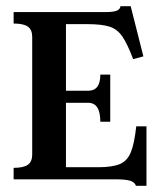

<svg xmlns="http://www.w3.org/2000/svg" viewBox="-20 -579 509 620"><path d="M24 -37Q56 -37 70 -47Q84 -57 84 -80V-460Q84 -483 70 -493Q56 -503 24 -503V-540H320Q346 -540 357 -544.5Q368 -549 369 -559H402L443 -397L410 -388Q392 -436 375.5 -460.5Q359 -485 333.5 -493Q308 -501 264 -501H193V-286H265Q304 -286 304 -338H336V-186H304Q304 -247 265 -247H193V-39H297Q342 -39 366.5 -49Q391 -59 402.5 -87.5Q414 -116 420 -171H453V21H419Q415 9 400 4.5Q385 0 350 0H24Z"/></svg>

Font: Girassol
Style: Regular
Weight: 400
Width: 3
Designer: Liam Spradlin
Version: Version 1.004